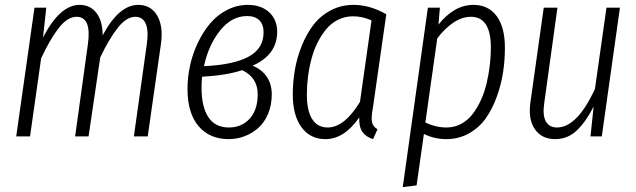

<svg xmlns="http://www.w3.org/2000/svg" viewBox="-20 -554 2585 780"><path d="M542 -534.2Q592.8 -534.2 618.4 -491Q644 -447.8 633.8 -375L580.1 0H523.9L576.2 -373Q584.5 -430.2 572 -458Q559.6 -485.8 529.8 -485.8Q494.1 -485.8 459 -441.7Q423.8 -397.5 387.2 -320.8L339.8 0H285.2L336.9 -373Q353 -485.8 291 -485.8Q254.4 -485.8 219 -440.7Q183.6 -395.5 147 -316.9L102.1 0H45.9L120.1 -522.9H168L154.8 -401.9Q223.6 -534.2 303.2 -534.2Q346.7 -534.2 371.8 -501.5Q397 -468.8 397 -410.2Q462.9 -534.2 542 -534.2Z M987.8 -534.2Q1040.5 -534.2 1073.2 -504.4Q1106 -474.6 1106 -424.8Q1106 -331.1 1005.9 -287.1Q1042 -272.9 1063 -243.2Q1084 -213.4 1084 -170.9Q1084 -127 1069.1 -91.6Q1054.2 -56.2 1029.3 -34.2Q1004.4 -12.2 973.4 -0.5Q942.4 11.2 908.7 11.2Q831.5 11.2 786.6 -41.5Q741.7 -94.2 741.7 -193.8Q741.7 -239.7 752 -287.1Q762.2 -334.5 783.2 -378.9Q804.2 -423.3 833 -458Q861.8 -492.7 902.1 -513.4Q942.4 -534.2 987.8 -534.2ZM983.9 -488.8Q920.9 -488.8 874 -429.9Q827.1 -371.1 808.6 -285.2Q928.2 -290.5 989.5 -323.5Q1050.8 -356.4 1050.8 -422.9Q1050.8 -454.6 1033.4 -471.7Q1016.1 -488.8 983.9 -488.8ZM963.9 -269Q901.9 -248 800.8 -242.2Q798.8 -217.8 798.8 -196.8Q798.8 -120.1 826.4 -78.1Q854 -36.1 909.7 -36.1Q961.9 -36.1 994.4 -72Q1026.9 -107.9 1026.9 -170.9Q1026.9 -239.3 963.9 -269Z M1416.5 -534.2Q1482.9 -534.2 1549.3 -496.1L1494.6 -113.8Q1487.8 -78.6 1491 -59.3Q1494.1 -40 1513.7 -28.8L1495.6 11.2Q1466.8 2.4 1452.4 -18.1Q1438 -38.6 1439.5 -77.1Q1378.4 11.2 1302.2 11.2Q1240.2 11.2 1204.8 -37.1Q1169.4 -85.4 1169.4 -169.9Q1169.4 -219.7 1177.7 -269Q1186 -318.4 1205.3 -366.7Q1224.6 -415 1252.4 -451.9Q1280.3 -488.8 1322.8 -511.5Q1365.2 -534.2 1416.5 -534.2ZM1414.6 -487.8Q1382.3 -487.8 1354.2 -474.1Q1326.2 -460.4 1306.2 -436.5Q1286.1 -412.6 1270.5 -381.8Q1254.9 -351.1 1245.4 -314.9Q1235.8 -278.8 1231.2 -242.4Q1226.6 -206.1 1226.6 -169.9Q1226.6 -104 1248.3 -70.1Q1270 -36.1 1311.5 -36.1Q1378.9 -36.1 1442.4 -140.1L1489.3 -471.2Q1451.7 -487.8 1414.6 -487.8Z M1616.2 206.1 1718.3 -522.9H1767.1L1761.2 -454.1Q1825.2 -534.2 1903.3 -534.2Q1963.9 -534.2 1997.6 -488.8Q2031.2 -443.4 2031.2 -359.9Q2031.2 -309.6 2023.7 -260Q2016.1 -210.4 1998 -160.6Q1980 -110.8 1953.4 -73.2Q1926.8 -35.6 1885.3 -12.2Q1843.8 11.2 1793 11.2Q1744.6 11.2 1702.1 -9.8L1672.4 199.2ZM1793.9 -36.1Q1826.2 -36.1 1853.5 -50.8Q1880.9 -65.4 1900.1 -90.8Q1919.4 -116.2 1934.1 -148.2Q1948.7 -180.2 1957.3 -217.3Q1965.8 -254.4 1970 -290.3Q1974.1 -326.2 1974.1 -360.8Q1974.1 -485.8 1893.1 -485.8Q1856.9 -485.8 1821.5 -461.9Q1786.1 -438 1756.3 -397.9L1708 -56.2Q1750.5 -36.1 1793.9 -36.1Z M2234.9 11.2Q2180.7 11.2 2152.8 -29.3Q2125 -69.8 2134.8 -138.2L2189 -522.9H2244.6L2190.9 -134.8Q2183.6 -85.4 2197.5 -60.8Q2211.4 -36.1 2242.7 -36.1Q2324.7 -36.1 2397 -192.9L2443.8 -522.9H2498.5L2424.8 0H2378.9L2391.6 -121.1Q2359.9 -58.6 2323 -23.7Q2286.1 11.2 2234.9 11.2Z"/></svg>

Font: Fira Sans Compressed Light
Style: Italic
Weight: 300
Width: 3
Italic angle: -8°
Designer: Carrois Corporate & Edenspiekermann AG
Foundry: Carrois Corporate GbR & Edenspiekermann AG
Version: Version 4.203;PS 004.203;hotconv 1.0.88;makeotf.lib2.5.64775